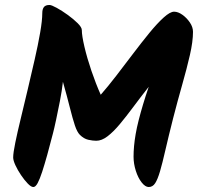

<svg xmlns="http://www.w3.org/2000/svg" viewBox="-20 -765 796 772"><path d="M309 -644Q309 -622 319.5 -577Q330 -532 347.5 -480.5Q365 -429 385 -384Q414 -417 447.5 -460.5Q481 -504 515 -549Q549 -594 580.5 -632.5Q612 -671 638 -694.5Q664 -718 680 -718Q696 -718 713.5 -705.5Q731 -693 743.5 -674.5Q756 -656 756 -637Q756 -598 743.5 -543.5Q731 -489 712.5 -424Q694 -359 676 -289Q657 -214 645 -161.5Q633 -109 623.5 -76.5Q614 -44 604 -28.5Q594 -13 578 -13Q564 -13 549.5 -31.5Q535 -50 526 -78.5Q517 -107 517 -135Q517 -155 519 -177.5Q521 -200 525.5 -226Q530 -252 537.5 -281.5Q545 -311 555 -344.5Q565 -378 578 -416Q545 -374 516 -335Q487 -296 461.5 -265.5Q436 -235 412.5 -217Q389 -199 367 -199Q353 -199 335 -203Q317 -207 301 -223Q290 -234 281 -261Q272 -288 261 -332Q250 -376 233 -436Q229 -400 221 -359Q213 -318 205.5 -283Q198 -248 193 -229Q181 -182 170 -142.5Q159 -103 149.5 -74Q140 -45 131.5 -29Q123 -13 114 -13Q105 -13 91.5 -27Q78 -41 64.5 -61Q51 -81 42 -100.5Q33 -120 33 -132Q33 -150 41.5 -191.5Q50 -233 63.5 -288.5Q77 -344 91.5 -405.5Q106 -467 119.5 -526Q133 -585 141.5 -634Q150 -683 150 -712Q150 -728 156.5 -736.5Q163 -745 179 -745Q187 -745 208 -733.5Q229 -722 252.5 -705Q276 -688 292.5 -671.5Q309 -655 309 -644Z"/></svg>

Font: Kalam Variable Light
Style: Regular
Weight: 300
Designer: Lipi Raval, Jonny Pinhorn
Foundry: Indian Type Foundry
Version: Version 3.000